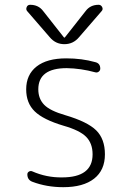

<svg xmlns="http://www.w3.org/2000/svg" viewBox="-20 -775 540 805"><path d="M246.1 -248Q161.1 -273.4 125.5 -308.1Q89.8 -342.8 89.8 -400.4Q89.8 -461.9 133.3 -496.1Q176.8 -530.3 257.8 -530.3Q323.2 -530.3 378.9 -514.6Q400.4 -509.8 400.4 -487.3Q400.4 -479.5 394 -474.6Q387.7 -469.7 379.9 -471.7Q319.3 -488.3 259.8 -489.3Q140.6 -489.3 140.6 -400.4Q140.6 -361.3 165 -335.9Q189.5 -310.5 253.9 -292Q346.7 -264.6 383.3 -228.5Q419.9 -192.4 419.9 -127.9Q419.9 -61.5 374.5 -25.9Q329.1 9.8 245.1 9.8Q175.8 9.8 116.2 -12.7Q94.7 -20.5 94.7 -43.9Q94.7 -51.8 101.6 -55.7Q108.4 -59.6 115.2 -56.6Q174.8 -30.3 240.2 -31.2Q368.2 -31.2 368.2 -127.9Q368.2 -173.8 341.3 -201.2Q314.5 -228.5 246.1 -248ZM188.5 -619.1 93.8 -728.5Q87.9 -735.4 91.8 -745.1Q95.7 -754.9 106.4 -754.9Q141.6 -754.9 161.1 -728.5L248 -618.2Q249 -617.2 250 -617.2L252 -618.2L338.9 -728.5Q358.4 -754.9 393.6 -754.9Q403.3 -754.9 408.2 -745.6Q413.1 -736.3 406.2 -728.5L311.5 -619.1Q287.1 -589.8 250 -589.8Q212.9 -589.8 188.5 -619.1Z"/></svg>

Font: Rounded Mgen+ 1mn light
Style: Regular
Weight: 200
Designer: [Source Han Sans]
Ryoko NISHIZUKA  (kana & ideographs); Paul D. Hunt (Latin, Greek & Cyrillic); Wenlong ZHANG  (bopomofo
Version: Version 1.059.20150602